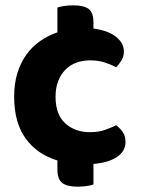

<svg xmlns="http://www.w3.org/2000/svg" viewBox="-20 -601 529 719"><path d="M317 -375Q290 -375 266.5 -366.5Q243 -358 225.5 -340.5Q208 -323 198 -297.5Q188 -272 188 -239Q188 -172 224.5 -139Q261 -106 317 -106Q349 -106 373 -114.5Q397 -123 415 -132Q432 -119 441 -104.5Q450 -90 450 -69Q450 -35 418.5 -13.5Q387 8 330 13V90Q322 93 305.5 95.5Q289 98 270 98Q231 98 213 84Q195 70 195 34V0Q119 -23 76 -82.5Q33 -142 33 -239Q33 -288 45 -327Q57 -366 78.5 -396Q100 -426 130 -447Q160 -468 195 -480V-573Q204 -576 220 -578.5Q236 -581 255 -581Q294 -581 312 -567.5Q330 -554 330 -517V-494Q384 -487 414 -463.5Q444 -440 444 -408Q444 -390 435 -375Q426 -360 415 -349Q397 -359 372.5 -367Q348 -375 317 -375Z"/></svg>

Font: Baloo Thambi 2
Style: Bold
Weight: 700
Designer: Aadarsh Rajan and Ek Type
Foundry: Ek Type
Version: Version 1.640;hotconv 1.0.111;makeotfexe 2.5.65597; ttfautoh